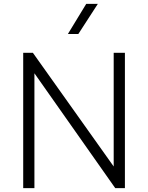

<svg xmlns="http://www.w3.org/2000/svg" viewBox="-20 -973 766 993"><path d="M100 0V-700H150L568 -112V-700H626V0H576L158 -594V0ZM331 -797 426 -953H486L385 -797Z"/></svg>

Font: Geologica Thin
Style: Regular
Weight: 100
Designer: Sindre Bremnes, Frode Helland
Foundry: Monokrom Skriftforlag AS
Version: Version 1.010; ttfautohint (v1.8.4.7-5d5b);gftools[0.9.28]